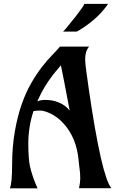

<svg xmlns="http://www.w3.org/2000/svg" viewBox="-20 -993 607 1013"><path d="M397 0Q403.3 -30.8 403.3 -49.1Q403.3 -67.4 402.6 -76.7Q401.9 -85.9 400.6 -96.4Q399.4 -106.9 397.7 -119.9Q396 -132.8 394.5 -149.9Q383.3 -266.6 314.9 -341.8Q284.7 -375 249.5 -392.3Q214.4 -409.7 191.7 -409.7Q168.9 -409.7 156.7 -406.7Q129.4 -324.7 129.4 -235.4Q129.4 -156.2 137.7 -117.2Q150.9 -58.6 178.2 0.5H32.2Q43.9 -28.8 43.9 -122.8Q43.9 -216.8 58.1 -298.6Q72.3 -380.4 95 -444.3Q117.7 -508.3 145.8 -556.4Q173.8 -604.5 201.9 -640.4Q230 -676.3 254.9 -701.9Q279.8 -727.5 296.4 -747.1H450.2Q429.2 -723.1 429.2 -680.2Q429.2 -660.6 435.5 -616.2L447.8 -527.3Q514.6 -66.4 567.4 0ZM176.8 -458.5Q195.8 -465.8 216.8 -465.8Q237.8 -465.8 254.6 -462.9Q271.5 -460 288.1 -453.1Q323.7 -439.5 347.7 -409.7Q323.7 -535.2 318.4 -563L301.3 -648.4L273.4 -615.2Q214.8 -544.9 176.8 -458.5ZM550.3 -972.7Q502.9 -902.3 418.9 -846.7Q397.9 -833 384.8 -826.2H312.5Q320.8 -834 332 -847.7Q332 -847.7 380.9 -908.2Q424.8 -964.8 424.8 -972.7Z"/></svg>

Font: Amarante
Style: Regular
Weight: 400
Designer: Karolina Lach
Foundry: Sorkin Type Co.
Version: Version 1.001